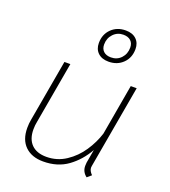

<svg xmlns="http://www.w3.org/2000/svg" viewBox="-133 -808 807 914"><g transform="rotate(20 271.0 -350.5)"><path d="M415 -41Q415 -25 432 -8L411 10Q386 -9 386 -39Q386 -50 387 -56L399 -124Q366 -65 314.5 -27.5Q263 10 190 10Q132 10 98.5 -22.5Q65 -55 65 -115Q65 -138 69 -158L124 -470H154L99 -158Q95 -139 95 -118Q95 -69 121.5 -42.5Q148 -16 197 -16Q251 -16 295.5 -45.5Q340 -75 370 -120Q400 -165 415 -213L460 -470H490L416 -50Q415 -47 415 -41ZM247 -611Q247 -655 275.5 -683Q304 -711 348 -711Q382 -711 401.5 -692.5Q421 -674 421 -643Q421 -599 392.5 -571Q364 -543 320 -543Q286 -543 266.5 -561.5Q247 -580 247 -611ZM395 -641Q395 -663 381.5 -675.5Q368 -688 344 -688Q314 -688 293.5 -666.5Q273 -645 273 -613Q273 -591 286.5 -578.5Q300 -566 324 -566Q355 -566 375 -587.5Q395 -609 395 -641Z"/></g></svg>

Font: KoHo ExtraLight
Style: Italic
Weight: 275
Italic angle: -10°
Version: Version 1.000; ttfautohint (v1.6)